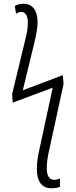

<svg xmlns="http://www.w3.org/2000/svg" viewBox="-20 -766 409 1027"><path d="M254 241C275 241 292 238 301 233V189C292 192 283 196 270 196C245 196 230 176 230 133C230 103 236 68 242 42L320 -317L316 -364L102 -283L166 -547C175 -586 181 -619 181 -648C181 -704 158 -746 106 -746C90 -746 72 -742 59 -734L66 -692C74 -699 86 -702 94 -702C114 -702 129 -685 129 -645C129 -620 125 -592 116 -557L45 -263L48 -217L262 -297L191 32C184 62 177 102 177 138C177 204 204 241 254 241Z"/></svg>

Font: Noto Sans UI Condensed Light
Style: Regular
Weight: 300
Width: 3
Designer: Monotype Design Team
Foundry: Monotype Imaging Inc.
Version: Version 1.901